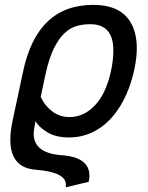

<svg xmlns="http://www.w3.org/2000/svg" viewBox="-20 -552 615 799"><path d="M253.4 227.5Q254.4 222.2 254.4 216.8Q254.4 164.1 128.9 154.3Q22.9 146.5 22.9 29.3Q22.9 -5.9 32.7 -51.3L76.2 -254.9Q134.8 -531.7 367.7 -531.7Q480 -531.7 522.9 -460Q549.3 -415.5 549.3 -351.6Q549.3 -312.5 539.6 -266.1Q520.5 -176.3 480.7 -111.3Q440.9 -46.4 386.2 -13.2Q331.5 20 267.6 20Q211.4 20 175.5 -2.4Q139.6 -24.9 127.9 -48.3Q120.1 -9.3 120.1 3.9Q120.1 85.4 236.1 93.8Q352.1 102.1 352.1 178.7Q352.1 190.9 349.1 204.6ZM269.5 -64.9Q329.6 -64.9 375.7 -114.3Q421.9 -163.6 441.9 -256.8Q451.7 -302.2 451.7 -341.8Q451.7 -451.2 356.4 -451.2Q301.3 -451.2 268.3 -429.7Q235.4 -408.2 210 -361.8Q184.6 -315.4 168.5 -238.8L149.4 -148.9Q165.5 -112.8 197 -88.9Q228.5 -64.9 269.5 -64.9Z"/></svg>

Font: Cadman
Style: Italic
Weight: 400
Italic angle: -12°
Designer: Paul James MIller
Foundry: High-Logic / Made with FontCreator
Version: Version 2.114;March 28, 2021;FontCreator 13.0.0.2683 64-bit